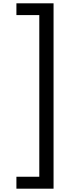

<svg xmlns="http://www.w3.org/2000/svg" viewBox="-20 -906 423 1158"><path d="M79 160H217V-815H79V-886H303V232H79Z"/></svg>

Font: Noto Sans Kannada UI
Style: Regular
Weight: 400
Designer: Jelle Bosma - Monotype Design Team
Foundry: Monotype Imaging Inc.
Version: Version 2.005; ttfautohint (v1.8.4.7-5d5b)